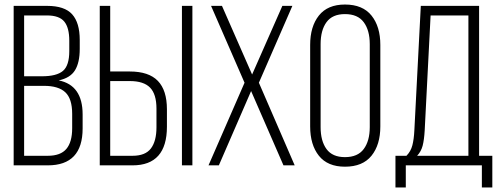

<svg xmlns="http://www.w3.org/2000/svg" viewBox="-20 -726 2214 843"><path d="M40 0V-700.2H187Q263.7 -700.2 296.9 -663.1Q330.1 -626 330.1 -550.8V-511.2Q330.1 -451.2 309.3 -417.5Q288.6 -383.8 237.8 -373Q342.8 -352.1 342.8 -223.1V-162.1Q342.8 0 189.9 0ZM85.9 -42H189.9Q246.1 -42 271.5 -72.3Q296.9 -102.5 296.9 -163.1V-226.1Q296.9 -292.5 266.8 -320.8Q236.8 -349.1 172.9 -349.1H85.9ZM85.9 -391.1H164.1Q228.5 -391.1 256.3 -414.6Q284.2 -438 284.2 -502V-546.9Q284.2 -604.5 262.2 -631.3Q240.2 -658.2 186 -658.2H85.9Z M418 0V-700.2H463.9V-412.1H549.8Q633.3 -412.1 673.1 -370.8Q712.9 -329.6 712.9 -246.1V-169.9Q712.9 0 562 0ZM463.9 -42H562Q618.2 -42 642.6 -74.2Q667 -106.4 667 -167V-249Q667 -312.5 638.9 -341.3Q610.8 -370.1 549.8 -370.1H463.9ZM778.8 0V-700.2H824.7V0Z M895.5 0 1053.7 -362.8 906.7 -700.2H954.6L1086.9 -398.9L1219.7 -700.2H1263.7L1116.7 -362.8L1273.9 0H1224.6L1082.5 -326.2L940.9 0Z M1341.8 -170.9V-528.8Q1341.8 -609.4 1380.1 -657.7Q1418.5 -706.1 1494.6 -706.1Q1572.3 -706.1 1611.1 -657.7Q1649.9 -609.4 1649.9 -528.8V-170.9Q1649.9 -90.3 1611.1 -42.2Q1572.3 5.9 1494.6 5.9Q1418.5 5.9 1380.1 -42.2Q1341.8 -90.3 1341.8 -170.9ZM1387.7 -168Q1387.7 -106.9 1413.6 -71.5Q1439.5 -36.1 1494.6 -36.1Q1550.8 -36.1 1577.1 -71.8Q1603.5 -107.4 1603.5 -168V-532.2Q1603.5 -592.8 1577.1 -628.4Q1550.8 -664.1 1494.6 -664.1Q1439.5 -664.1 1413.6 -628.7Q1387.7 -593.3 1387.7 -532.2Z M1716.3 -42H1764.6Q1783.7 -61.5 1790.5 -87.9Q1797.4 -114.3 1799.3 -153.8L1827.6 -700.2H2083.5V-42H2141.6V97.2H2095.7V0H1761.7V97.2H1716.3ZM1811.5 -42H2036.6V-658.2H1870.6L1844.7 -153.8Q1842.3 -111.8 1835.7 -86.4Q1829.1 -61 1811.5 -42Z"/></svg>

Font: Bebas Neue Book
Style: Regular
Weight: 400
Designer: Ryoichi Tsunekawa
Foundry: Ryoichi Tsunekawa
Version: Version 001.003